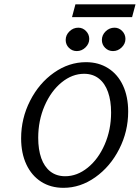

<svg xmlns="http://www.w3.org/2000/svg" viewBox="-20 -876 661 907"><path d="M79.8 -222.6Q79.8 -316.9 122.2 -400Q164.5 -483.1 235.1 -532.7Q305.6 -582.3 386.3 -582.3Q446 -582.3 491.1 -553.6Q536.3 -525 560.9 -472.2Q585.5 -419.4 585.5 -349.2Q585.5 -254.8 543.1 -171.8Q500.8 -88.7 430.2 -38.7Q359.7 11.3 279.8 11.3Q219.4 11.3 174.2 -17.7Q129 -46.8 104.4 -99.6Q79.8 -152.4 79.8 -222.6ZM504.8 -344.4Q504.8 -400 490.3 -441.1Q475.8 -482.3 447.2 -504.8Q418.5 -527.4 377.4 -527.4Q321 -527.4 271 -486.7Q221 -446 190.7 -376.2Q160.5 -306.5 160.5 -225Q160.5 -169.4 175 -128.6Q189.5 -87.9 218.1 -65.7Q246.8 -43.5 287.9 -43.5Q344.4 -43.5 394.4 -83.9Q444.4 -124.2 474.6 -193.5Q504.8 -262.9 504.8 -344.4ZM290.3 -687.1Q290.3 -710.5 308.1 -727.8Q325.8 -745.2 350 -745.2Q371 -745.2 386.3 -729.4Q401.6 -713.7 401.6 -691.9Q401.6 -669.4 383.9 -652Q366.1 -634.7 342.7 -634.7Q321 -634.7 305.6 -650Q290.3 -665.3 290.3 -687.1ZM461.3 -687.1Q461.3 -710.5 479 -727.8Q496.8 -745.2 521 -745.2Q541.9 -745.2 557.3 -729.4Q572.6 -713.7 572.6 -691.9Q572.6 -669.4 554.8 -652Q537.1 -634.7 513.7 -634.7Q491.9 -634.7 476.6 -650Q461.3 -665.3 461.3 -687.1ZM336.3 -855.6H620.2L604 -795.2H320.2Z"/></svg>

Font: Playfair Micro SmCond SmLight
Style: Italic
Weight: 360
Width: 4
Italic angle: -15.6°
Designer: Claus Eggers Sørensen
Foundry: Claus Eggers Sørensen
Version: Version 2.203;Glyphs 3.3 (3326)